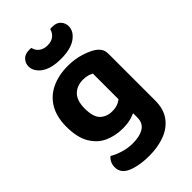

<svg xmlns="http://www.w3.org/2000/svg" viewBox="-270 -808 1098 1098"><g transform="rotate(-45 279.0 -258.5)"><path d="M256.4 -18.6Q196.8 -18.6 146.3 -41.4Q95.8 -64.3 65.4 -116.5Q35 -168.6 35 -254.1Q35 -333.2 66.4 -386.8Q97.8 -440.5 154.8 -467.6Q211.7 -494.8 287.1 -494.8Q341.4 -494.8 387.5 -480.6Q433.6 -466.4 459.6 -449.4Q478.4 -437.2 489.5 -420.5Q500.5 -403.8 500.5 -379V-65.4H357.4V-362Q345.7 -368.4 330.5 -373.1Q315.2 -377.8 292.4 -377.8Q243.6 -377.8 213.3 -347.9Q182.9 -317.9 182.9 -253.6Q182.9 -184.1 211.5 -157.5Q240.1 -130.9 282.8 -130.9Q316.2 -130.9 337.9 -142.5Q359.6 -154.1 375.6 -168.3L380.3 -50.2Q359.2 -37.2 329 -27.9Q298.8 -18.6 256.4 -18.6ZM359.7 -4.8V-98.4H500.5V-0.5Q500.5 68.5 467.8 112.7Q435.1 156.9 379.5 177.9Q324 199 255.1 199Q202.8 199 162.7 189.9Q122.5 180.8 101.1 166.9Q66.6 144.6 66.6 104.9Q66.6 84.1 75.3 67.4Q84.1 50.6 95.6 42.6Q122.7 58.6 159.7 70.2Q196.7 81.8 237.6 81.8Q294 81.8 326.8 61.2Q359.7 40.5 359.7 -4.8ZM288.6 -659Q319.9 -659 339.4 -674.5Q358.9 -690 364.6 -714.4Q369.4 -715.4 373.8 -715.5Q378.2 -715.6 382.4 -715.6Q417.4 -715.6 434.5 -696Q451.6 -676.4 451.6 -651.8Q451.6 -610.2 409.3 -580.1Q367.1 -550.1 288.6 -550.1Q209.7 -550.1 167.7 -580.1Q125.7 -610.2 125.7 -651.8Q125.7 -676.4 143.2 -696Q160.6 -715.6 194.9 -715.6Q199.9 -715.6 204 -715.5Q208.1 -715.4 212.6 -714.4Q217.6 -690 237.6 -674.5Q257.6 -659 288.6 -659Z"/></g></svg>

Font: Baloo Bhaijaan 2
Style: Regular
Weight: 400
Designer: Sanskriti Dholi, Noopur Datye and Ek Type
Foundry: Ek Type
Version: Version 1.701